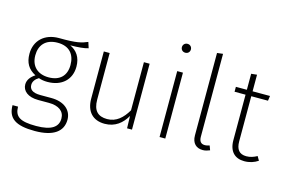

<svg xmlns="http://www.w3.org/2000/svg" viewBox="-121 -1086 2366 1587"><g transform="rotate(15 1062.5 -292.5)"><path d="M509 -607C458 -586 421 -573 266 -575C143 -575 64 -499 64 -387C64 -310 94 -260 158 -227C120 -203 96 -171 96 -133C96 -79 143 -36 233 -36H325C408 -36 458 0 458 63C458 133 405 176 271 176C132 176 87 145 86 60H39C39 172 106 219 271 219C432 219 509 159 509 59C509 -23 443 -80 333 -80H240C168 -80 145 -107 145 -143C145 -171 163 -195 192 -212C214 -204 240 -200 267 -200C391 -200 467 -274 467 -383C467 -465 429 -514 372 -541C442 -542 489 -546 525 -557ZM267 -535C367 -535 416 -475 416 -384C416 -292 362 -239 266 -239C176 -239 114 -291 114 -387C114 -473 163 -535 267 -535Z M1045 -564H996V-152C955 -82 902 -31 823 -31C745 -31 703 -71 703 -165V-564H653V-161C653 -50 712 12 813 12C903 12 962 -38 1000 -105L1003 0H1045Z M1306 -804C1282 -804 1267 -786 1267 -766C1267 -745 1282 -728 1306 -728C1329 -728 1344 -745 1344 -766C1344 -786 1329 -804 1306 -804ZM1330 -564H1281V0H1330Z M1653 12C1675 12 1696 5 1713 -2L1699 -40C1687 -36 1673 -32 1659 -32C1626 -32 1610 -52 1610 -91V-800L1560 -794V-89C1560 -21 1598 12 1653 12Z M2105 -58C2076 -42 2047 -32 2014 -32C1954 -32 1926 -67 1926 -136V-522H2069L2075 -564H1926V-706L1877 -701V-564H1783V-522H1877V-133C1877 -37 1927 12 2008 12C2054 12 2092 -1 2125 -23Z"/></g></svg>

Font: Glow Sans SC Normal Light
Style: Regular
Weight: 300
Designer: Ryoko NISHIZUKA (kana, bopomofo & ideographs); Paul D. Hunt (Latin, Greek & Cyrillic); Sandoll Communications, Soo-young
Version: Version 0.93